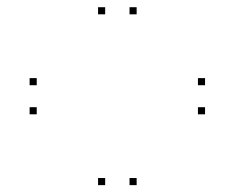

<svg xmlns="http://www.w3.org/2000/svg" viewBox="-20 -598 660 540"><path d="M556.7 -276.5V-296.5H536.7V-276.5ZM556.7 -358.3V-378.3H536.7V-358.3ZM83.3 -358.3V-378.3H63.3V-358.3ZM83.3 -276.5V-296.5H63.3V-276.5ZM275.8 -77.3V-97.3H255.8V-77.3ZM364.3 -77.3V-97.3H344.3V-77.3ZM364.3 -557.7V-577.7H344.3V-557.7ZM275.8 -557.7V-577.7H255.8V-557.7Z"/></svg>

Font: Monaspace Radon Dots Var
Style: Regular
Weight: 400
Designer: Riley Cran and the Lettermatic Team
Version: Version 1.100 (Monaspace Radon Dots)